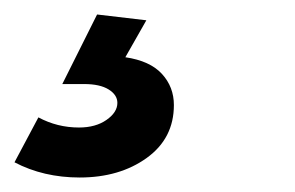

<svg xmlns="http://www.w3.org/2000/svg" viewBox="-35 -28 407 265"><path d="M167 0 138 51Q172 56 188.5 74Q205 92 205 117Q205 163 167.5 190Q130 217 75 217Q25 217 -15 196L18 134Q44 148 74 148Q97 148 112 137.5Q127 127 127 114Q127 103 115 95.5Q103 88 81 88H51L99 -8Z"/></svg>

Font: Gontserrat
Style: Italic
Weight: 400
Italic angle: -11.3°
Designer: Julieta Ulanovsky
Foundry: Julieta Ulanovsky
Version: Version 6.001